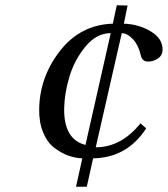

<svg xmlns="http://www.w3.org/2000/svg" viewBox="-20 -689 638 730"><path d="M129 -275Q131 -397 208.5 -496Q286 -595 409 -599L424 -669L465 -668L451 -599Q508 -597 553.5 -569.5Q599 -542 598 -500Q598 -478 579.5 -466Q561 -454 542 -455Q520 -455 515 -480Q506 -518 485.5 -540Q465 -562 443 -563L344 -129Q441 -129 514 -220L536 -201Q463 -89 334 -87L310 21H269L293 -87Q266 -88 239.5 -97.5Q213 -107 186.5 -127Q160 -147 144 -185.5Q128 -224 129 -275ZM224 -277Q222 -159 305 -138L401 -563Q347 -563 305 -512Q263 -461 244 -397.5Q225 -334 224 -277Z"/></svg>

Font: Lingua Franca
Style: Italic
Weight: 400
Italic angle: -13°
Version: Version 1.19